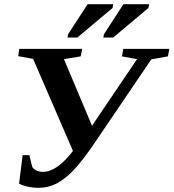

<svg xmlns="http://www.w3.org/2000/svg" viewBox="-20 -887 828 916"><path d="M67 -619 72 -654H372L365 -618L285 -605L419 -287L634 -605L562 -618L568 -654H788L781 -618L702 -604L434 -209Q371 -116 329 -73Q288 -31 249 -11Q209 9 165 9Q137 9 110 3Q84 -3 71 -11L88 -147H120L134 -90Q142 -79 155 -73Q168 -67 184 -67Q252 -67 328 -167L138 -606ZM302 -708 305 -724 398 -867H520L517 -849L349 -708ZM473 -708 476 -724 569 -867H692L688 -849L520 -708Z"/></svg>

Font: Libra Serif Modern
Style: Bold Italic
Weight: 700
Italic angle: -12°
Designer: Stefan Peev, Context Ltd
Foundry: Stefan Peev, Context Ltd
Version: Version 1.000